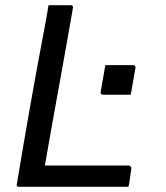

<svg xmlns="http://www.w3.org/2000/svg" viewBox="-20 -720 640 740"><path d="M386 -469Q404 -469 422 -469Q440 -469 458 -469Q476 -469 493 -469Q498 -469 500.5 -466Q503 -463 502 -458L484 -355Q467 -355 449 -355Q431 -355 413 -355Q395 -355 377 -355Q372 -355 369.5 -358Q367 -361 368 -366ZM54 0Q51 0 49 -0.5Q47 -1 46 -2.5Q45 -4 44.5 -6Q44 -8 45 -11Q58 -88 71 -165Q84 -242 97.5 -318Q111 -394 124.5 -467.5Q138 -541 151 -609Q154 -624 156.5 -639.5Q159 -655 162 -670Q165 -685 167 -700Q189 -700 210 -700Q231 -700 252 -700Q256 -700 258 -698.5Q260 -697 261 -694.5Q262 -692 261 -689Q248 -614 234.5 -538Q221 -462 207 -385.5Q193 -309 179.5 -233Q166 -157 153 -82H475Q478 -82 480 -81Q482 -80 483.5 -78.5Q485 -77 485.5 -74.5Q486 -72 486 -69Q484 -56 482.5 -44.5Q481 -33 479.5 -22.5Q478 -12 475 0Z"/></svg>

Font: Rec Mono Linear
Style: Italic
Weight: 400
Italic angle: -10°
Monospace: yes
Version: Version 1.085; ttfautohint (v1.8.4.7-5d5b)